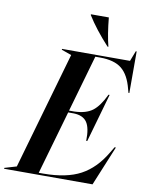

<svg xmlns="http://www.w3.org/2000/svg" viewBox="-153 -998 810 1067"><g transform="rotate(10 252.0 -464.5)"><path d="M509.8 -190.9 529.8 -224.1H537.1L444.8 0H-54.2V-4.9L13.2 -24.9L203.1 -687L147 -707V-711.9H530.8L553.2 -770H558.1V-535.2H553.2L546.9 -558.1Q527.8 -633.3 486.1 -667.2Q444.3 -701.2 363.8 -701.2H336.9L245.1 -380.9H274.9Q340.3 -382.8 377 -410.4Q413.6 -438 445.8 -505.9H452.1L374 -231.9H368.2Q370.1 -304.7 348.1 -336.7Q326.2 -368.7 273.9 -370.1H242.2L139.2 -11.2H166Q295.9 -11.7 375.2 -54.4Q454.6 -97.2 509.8 -190.9ZM272 -924.8V-929.2H373Q381.8 -835.4 398.9 -768.1H394Q317.4 -851.6 272 -924.8Z"/></g></svg>

Font: Nyght Serif Medium Italic
Style: Regular
Weight: 500
Italic angle: -16°
Designer: Maksym Kobuzan
Version: Version 0.410;Glyphs 3.1.2 (3151)